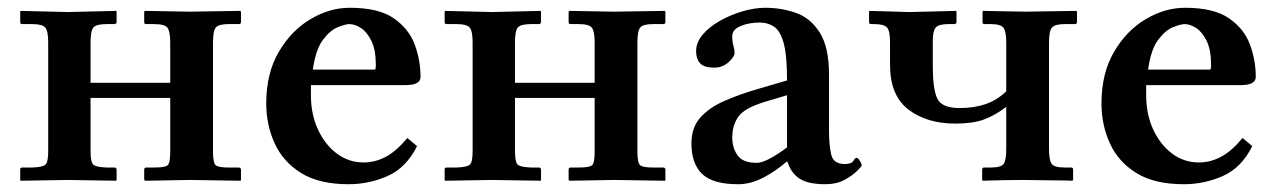

<svg xmlns="http://www.w3.org/2000/svg" viewBox="-20 -464 3281 494"><path d="M104 -355Q104 -384 96.5 -393Q89 -402 63 -402H37Q32 -402 32 -407V-434L33 -436L154 -433L279 -436L280 -434V-408Q280 -402 274 -402H254Q229 -402 221 -394Q213 -386 213 -355V-251H418V-354Q418 -383 411 -392.5Q404 -402 377 -402H356Q351 -402 351 -407V-434L353 -436L468 -434L598 -436L600 -434V-407Q600 -402 594 -402H568Q543 -402 535.5 -393.5Q528 -385 528 -354V-74Q528 -44 535.5 -38.5Q543 -33 568 -33H594Q600 -33 600 -27V-1L599 1L468 -1L354 1L351 -1V-27Q351 -33 356 -33H377Q405 -33 411.5 -39Q418 -45 418 -74V-212H213V-75Q213 -45 221 -39.5Q229 -34 254 -33H274Q280 -33 280 -27V-1L279 1L154 -1L33 1L32 -1V-28Q32 -33 37 -33H63Q90 -34 97 -40.5Q104 -47 104 -75Z M1028 -109 1053 -88Q1025 -32 977 -11Q929 10 877 10Q801 10 754.5 -19Q708 -48 686.5 -95.5Q665 -143 665 -198Q665 -275 697 -330Q729 -385 778.5 -414.5Q828 -444 880 -444Q954 -444 993 -417Q1032 -390 1047 -349.5Q1062 -309 1062 -266Q1062 -245 1023 -245H780V-219Q780 -170 798 -131Q816 -92 846.5 -69Q877 -46 916 -46Q945 -46 972.5 -60.5Q1000 -75 1028 -109ZM785 -285H945Q947 -287 947 -296Q947 -336 935.5 -359Q924 -382 908.5 -392Q893 -402 879 -402Q869 -402 849 -394Q829 -386 810.5 -361Q792 -336 785 -285Z M1196 -355Q1196 -384 1188.5 -393Q1181 -402 1155 -402H1129Q1124 -402 1124 -407V-434L1125 -436L1246 -433L1371 -436L1372 -434V-408Q1372 -402 1366 -402H1346Q1321 -402 1313 -394Q1305 -386 1305 -355V-251H1510V-354Q1510 -383 1503 -392.5Q1496 -402 1469 -402H1448Q1443 -402 1443 -407V-434L1445 -436L1560 -434L1690 -436L1692 -434V-407Q1692 -402 1686 -402H1660Q1635 -402 1627.5 -393.5Q1620 -385 1620 -354V-74Q1620 -44 1627.5 -38.5Q1635 -33 1660 -33H1686Q1692 -33 1692 -27V-1L1691 1L1560 -1L1446 1L1443 -1V-27Q1443 -33 1448 -33H1469Q1497 -33 1503.5 -39Q1510 -45 1510 -74V-212H1305V-75Q1305 -45 1313 -39.5Q1321 -34 1346 -33H1366Q1372 -33 1372 -27V-1L1371 1L1246 -1L1125 1L1124 -1V-28Q1124 -33 1129 -33H1155Q1182 -34 1189 -40.5Q1196 -47 1196 -75Z M2004 -48Q1975 -23 1943 -6.5Q1911 10 1879 10Q1814 10 1786.5 -16.5Q1759 -43 1759 -95Q1759 -135 1781 -160.5Q1803 -186 1842 -203.5Q1881 -221 1933 -236L2005 -257Q2005 -321 1996.5 -352.5Q1988 -384 1972 -395Q1956 -406 1935 -406Q1907 -406 1885.5 -397Q1864 -388 1864 -371Q1864 -356 1867 -346.5Q1870 -337 1870 -328Q1870 -318 1854.5 -304Q1839 -290 1818 -290Q1791 -290 1781 -301.5Q1771 -313 1771 -332Q1771 -355 1788 -375Q1805 -395 1832.5 -410.5Q1860 -426 1891 -435Q1922 -444 1949 -444Q1990 -444 2027.5 -431Q2065 -418 2089 -380.5Q2113 -343 2113 -271V-126Q2113 -92 2118.5 -67Q2124 -42 2153 -42Q2171 -42 2175.5 -50Q2180 -58 2184 -58Q2187 -58 2192 -50.5Q2197 -43 2197 -38Q2197 -36 2185 -24Q2173 -12 2152.5 -1Q2132 10 2104 10Q2059 10 2037 -4.5Q2015 -19 2006 -48ZM2005 -85V-219L1948 -202Q1895 -186 1879.5 -163.5Q1864 -141 1864 -110Q1864 -84 1877.5 -64.5Q1891 -45 1927 -45Q1941 -45 1963.5 -57.5Q1986 -70 2005 -85Z M2569 -354Q2569 -383 2562 -392.5Q2555 -402 2529 -402H2513Q2508 -402 2508 -407V-434L2509 -436L2619 -434L2749 -436L2751 -434V-407Q2751 -402 2745 -402H2720Q2695 -402 2687 -393.5Q2679 -385 2679 -354V-81Q2679 -53 2685.5 -43Q2692 -33 2720 -33H2736Q2741 -33 2741 -28V-1L2739 1Q2739 1 2724.5 0.5Q2710 0 2689 0Q2668 0 2646.5 -0.5Q2625 -1 2611 -1Q2591 -1 2567 -0.5Q2543 0 2526 0.5Q2509 1 2509 1L2507 -1V-27Q2507 -33 2512 -33H2529Q2556 -33 2562.5 -42.5Q2569 -52 2569 -81V-189Q2540 -167 2511.5 -156.5Q2483 -146 2438 -146Q2365 -146 2317.5 -182Q2270 -218 2270 -297V-355Q2270 -384 2262.5 -393Q2255 -402 2229 -402H2221Q2216 -402 2216 -407V-434L2217 -436L2320 -433L2440 -436L2441 -434V-408Q2441 -402 2435 -402H2420Q2395 -402 2387.5 -393Q2380 -384 2380 -360V-293Q2380 -235 2391.5 -210.5Q2403 -186 2449 -186Q2486 -186 2515.5 -196Q2545 -206 2569 -229Z M3177 -109 3202 -88Q3174 -32 3126 -11Q3078 10 3026 10Q2950 10 2903.5 -19Q2857 -48 2835.5 -95.5Q2814 -143 2814 -198Q2814 -275 2846 -330Q2878 -385 2927.5 -414.5Q2977 -444 3029 -444Q3103 -444 3142 -417Q3181 -390 3196 -349.5Q3211 -309 3211 -266Q3211 -245 3172 -245H2929V-219Q2929 -170 2947 -131Q2965 -92 2995.5 -69Q3026 -46 3065 -46Q3094 -46 3121.5 -60.5Q3149 -75 3177 -109ZM2934 -285H3094Q3096 -287 3096 -296Q3096 -336 3084.5 -359Q3073 -382 3057.5 -392Q3042 -402 3028 -402Q3018 -402 2998 -394Q2978 -386 2959.5 -361Q2941 -336 2934 -285Z"/></svg>

Font: Libertinus Serif SemiBold
Style: Regular
Weight: 600
Designer: Philipp H. Poll, Khaled Hosny
Foundry: Caleb Maclennan
Version: Version 7.051;RELEASE